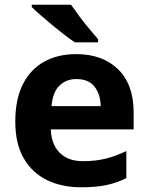

<svg xmlns="http://www.w3.org/2000/svg" viewBox="-20 -786 631 816"><path d="M303 -556Q416 -556 482 -491.5Q548 -427 548 -308V-236H196Q198 -173 233.5 -137Q269 -101 332 -101Q385 -101 428 -111.5Q471 -122 517 -144V-29Q477 -9 432.5 0.5Q388 10 325 10Q243 10 180 -20.5Q117 -51 81 -113Q45 -175 45 -269Q45 -365 77.5 -428.5Q110 -492 168 -524Q226 -556 303 -556ZM304 -450Q261 -450 232.5 -422Q204 -394 199 -335H408Q407 -385 382 -417.5Q357 -450 304 -450ZM282 -766Q297 -744 317.5 -716.5Q338 -689 359.5 -663.5Q381 -638 397 -619V-606H298Q279 -619 253.5 -638.5Q228 -658 201.5 -680Q175 -702 152 -722Q129 -742 115 -756V-766Z"/></svg>

Font: Noto Sans Thaana
Style: Bold
Weight: 700
Designer: David Williams
Foundry: Google Inc.
Version: Version 3.001; ttfautohint (v1.8.4.7-5d5b)